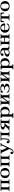

<svg xmlns="http://www.w3.org/2000/svg" viewBox="4428 -4921 693 9589"><g transform="rotate(-90 4774.5 -126.5)"><path d="M33.2 0V-36.1H49.8Q86.9 -36.1 95 -40Q103 -43.9 103 -58.1V-384.8Q103 -401.9 93.5 -405.5Q84 -409.2 47.9 -409.2H33.2V-444.8H605V-409.2H586.9Q551.8 -409.2 543.5 -405Q535.2 -400.9 535.2 -387.2V-60.1Q535.2 -43.9 544.2 -40Q553.2 -36.1 587.9 -36.1H605V0Q539.1 -2.9 473.1 -2.9Q463.4 -2.9 352.1 0V-36.1H361.8Q404.8 -36.1 412.8 -40Q420.9 -43.9 420.9 -64V-388.2Q419.9 -402.3 413.6 -405.8Q407.2 -409.2 379.9 -409.2H250Q228 -409.2 222.4 -404.5Q216.8 -399.9 216.8 -386.2V-67.9Q216.8 -64.9 216.8 -59.6Q216.8 -54.2 216.8 -53Q216.8 -51.8 218 -47.9Q219.2 -43.9 220.2 -43.5Q221.2 -43 224.1 -40.5Q227.1 -38.1 230.5 -38.1Q233.9 -38.1 239.5 -37.1Q245.1 -36.1 251.5 -36.1Q257.8 -36.1 268.1 -36.1H286.1V0Q220.2 -2.9 154.8 -2.9Q144 -2.9 33.2 0Z M670.9 -217.8Q670.9 -320.8 738.3 -387Q805.7 -453.1 925.8 -453.1Q1044.9 -453.1 1112.8 -387Q1180.7 -320.8 1180.7 -217.8Q1180.7 -120.6 1113.8 -57.4Q1046.9 5.9 925.8 5.9Q804.7 5.9 737.8 -57.4Q670.9 -120.6 670.9 -217.8ZM798.8 -229Q798.8 -199.2 799.3 -183.6Q799.8 -168 803.2 -140.4Q806.6 -112.8 814.7 -97.9Q822.8 -83 836.2 -65.9Q849.6 -48.8 872.1 -41.5Q894.5 -34.2 925.5 -34.2Q956.5 -34.2 979 -41.5Q1001.5 -48.8 1015.1 -65.9Q1028.8 -83 1036.6 -97.9Q1044.4 -112.8 1048.1 -140.4Q1051.8 -168 1052.2 -183.6Q1052.7 -199.2 1052.7 -229Q1052.7 -332 1031.7 -366.2Q999.5 -417 925.8 -417Q845.7 -417 815.4 -358.9Q798.8 -325.2 798.8 -229Z M1246.6 0V-36.1H1263.2Q1300.3 -36.1 1308.3 -40Q1316.4 -43.9 1316.4 -58.1V-384.8Q1316.4 -401.9 1306.9 -405.5Q1297.4 -409.2 1261.2 -409.2H1246.6V-444.8H1818.4V-409.2H1800.3Q1765.1 -409.2 1756.8 -405Q1748.5 -400.9 1748.5 -387.2V-60.1Q1748.5 -43.9 1757.6 -40Q1766.6 -36.1 1801.3 -36.1H1818.4V0Q1752.4 -2.9 1686.5 -2.9Q1676.8 -2.9 1565.4 0V-36.1H1575.2Q1618.2 -36.1 1626.2 -40Q1634.3 -43.9 1634.3 -64V-388.2Q1633.3 -402.3 1627 -405.8Q1620.6 -409.2 1593.3 -409.2H1463.4Q1441.4 -409.2 1435.8 -404.5Q1430.2 -399.9 1430.2 -386.2V-67.9Q1430.2 -64.9 1430.2 -59.6Q1430.2 -54.2 1430.2 -53Q1430.2 -51.8 1431.4 -47.9Q1432.6 -43.9 1433.6 -43.5Q1434.6 -43 1437.5 -40.5Q1440.4 -38.1 1443.8 -38.1Q1447.3 -38.1 1452.9 -37.1Q1458.5 -36.1 1464.8 -36.1Q1471.2 -36.1 1481.4 -36.1H1499.5V0Q1433.6 -2.9 1368.2 -2.9Q1357.4 -2.9 1246.6 0Z M1874 107.9Q1874 81.1 1891.1 65.4Q1908.2 49.8 1932.1 49.8Q1956.1 49.8 1973.1 65.9Q1990.2 82 1990.2 106.9Q1990.2 140.1 1959 160.2Q1971.2 163.1 1982.9 163.1Q2000 163.1 2015.1 157.5Q2030.3 151.9 2042.7 140.9Q2055.2 129.9 2064.7 119.9Q2074.2 109.9 2083.7 93Q2093.3 76.2 2097.7 67.1Q2102.1 58.1 2109.6 41Q2117.2 23.9 2118.2 21Q2126 2.9 2126 1Q2126 -5.9 2122.1 -15.1L1952.1 -375Q1939.9 -399.9 1932.6 -404.5Q1925.3 -409.2 1887.2 -409.2H1877.9V-444.8Q1934.1 -441.9 1991.2 -441.9Q2054.2 -441.9 2115.2 -444.8V-409.2H2108.9Q2064 -409.2 2064 -396Q2064 -391.1 2095.2 -326.2Q2142.1 -226.1 2188 -127.9H2189Q2204.1 -163.1 2235.6 -228Q2267.1 -293 2287.6 -336.9Q2308.1 -380.9 2308.1 -387.2Q2308.1 -407.2 2261.2 -409.2V-444.8Q2308.1 -441.9 2353 -441.9Q2393.1 -441.9 2432.1 -444.8V-409.2Q2404.3 -409.2 2387.7 -402.6Q2371.1 -396 2366.5 -389.9Q2361.8 -383.8 2356 -371.1L2152.8 60.1Q2085.9 200.2 1981 200.2Q1933.1 200.2 1903.6 171.6Q1874 143.1 1874 107.9Z M2417 -80.1Q2417 -106.9 2434.1 -123Q2451.2 -139.2 2475.1 -139.2Q2498 -139.2 2515.6 -122.6Q2533.2 -106 2533.2 -81.1Q2533.2 -62 2517.1 -40Q2540 -41 2552 -45.4Q2564 -49.8 2577.4 -67.9Q2590.8 -85.9 2596.9 -121.6Q2603 -157.2 2606.9 -218.5Q2610.8 -279.8 2610.8 -374V-381.8Q2610.8 -399.9 2602.5 -404.5Q2594.2 -409.2 2554.2 -409.2H2538.1V-444.8H3000V-409.2H2983.9Q2974.1 -409.2 2966.6 -409.2Q2959 -409.2 2953.6 -408.2Q2948.2 -407.2 2944.1 -407.2Q2939.9 -407.2 2937.5 -404.5Q2935.1 -401.9 2933.6 -401.4Q2932.1 -400.9 2931.2 -397Q2930.2 -393.1 2930.2 -392.1Q2930.2 -391.1 2930.2 -385Q2930.2 -378.9 2930.2 -377V-60.1Q2930.2 -43.9 2939.2 -40Q2948.2 -36.1 2982.9 -36.1H3000V0Q2934.1 -2.9 2868.2 -2.9Q2858.4 -2.9 2747.1 0V-36.1H2760.3Q2800.3 -36.1 2808.1 -40.5Q2815.9 -44.9 2815.9 -63V-382.8Q2815.9 -399.9 2810.1 -404.5Q2804.2 -409.2 2783.2 -409.2H2687Q2668 -409.2 2663.1 -402.1Q2658.2 -395 2658.2 -367.2V-319.8Q2658.2 -132.8 2628.7 -62.5Q2599.1 7.8 2516.1 7.8Q2464.4 7.8 2440.7 -19.5Q2417 -46.9 2417 -80.1Z M3052.7 0V-36.1Q3089.8 -37.1 3106.2 -46.1Q3122.6 -55.2 3145.5 -81.1L3265.6 -219.2Q3175.8 -231.4 3136.7 -262.7Q3097.7 -293.9 3097.7 -334Q3097.7 -390.1 3167.5 -418.9Q3233.4 -444.8 3359.9 -444.8H3604.5V-409.2H3587.9Q3551.8 -409.2 3543.7 -405Q3535.6 -400.9 3535.6 -387.2V-60.1Q3535.6 -43.9 3544.7 -40Q3553.7 -36.1 3588.9 -36.1H3604.5V0Q3539.6 -2.9 3476.6 -2.9Q3465.3 -2.9 3357.9 0V-36.1H3375.5Q3407.7 -36.1 3416.7 -39.6Q3425.8 -43 3426.8 -58.1V-214.8H3402.8Q3389.6 -214.8 3384.8 -211.9Q3379.9 -209 3369.6 -195.8Q3265.6 -68.8 3257.8 -60.1Q3252.9 -50.3 3252.9 -45.9Q3252.9 -36.1 3281.7 -36.1H3286.6V0Q3223.6 -2.9 3159.7 -2.9Q3106.9 -2.9 3052.7 0ZM3225.6 -333Q3226.6 -278.8 3259.5 -263.4Q3292.5 -248 3378.9 -248H3426.8V-389.2Q3425.8 -402.3 3420.7 -405.3Q3415.5 -408.2 3404.8 -408.2H3353.5Q3273.4 -408.2 3249.5 -392.6Q3225.6 -377 3225.6 -333Z M3675.8 147H3745.6V-358.9Q3745.6 -380.9 3734.6 -387.5Q3723.6 -394 3686.5 -394H3675.8V-441.9L3853.5 -450.2V-400.9Q3922.4 -449.7 4006.8 -450.2Q4108.9 -450.2 4174.3 -388.2Q4239.7 -326.2 4239.7 -223.1Q4239.7 -119.1 4169.7 -57.1Q4099.6 4.9 3989.7 4.9Q3918.9 4.9 3859.9 -40V147H3928.7V194.8Q3862.8 191.9 3797.9 191.9Q3786.6 191.9 3675.8 194.8ZM3858.4 -112.8Q3858.4 -86.9 3895.5 -58.8Q3932.6 -30.8 3977.5 -30.8Q4029.3 -30.8 4070.6 -75.4Q4111.8 -120.1 4111.8 -224.1Q4111.8 -309.1 4078.1 -359.1Q4044.4 -409.2 3988.8 -409.2Q3945.8 -409.2 3910.6 -389.2Q3875.5 -369.1 3863.8 -350.1Q3859.9 -344.2 3859.9 -330.1V-120.1Q3859.9 -119.1 3859.1 -116.9Q3858.4 -114.7 3858.4 -112.8Z M4312.5 0V-36.1H4329.1Q4366.2 -36.1 4374.3 -40Q4382.3 -43.9 4382.3 -58.1V-384.8Q4382.3 -400.9 4372.8 -405Q4363.3 -409.2 4327.1 -409.2H4312.5V-444.8Q4372.6 -441.9 4433.1 -441.9Q4499 -441.9 4565.4 -444.8V-409.2H4551.3Q4510.3 -409.2 4503.2 -404.5Q4496.1 -399.9 4496.1 -378.9V-113.8Q4503.9 -126 4520.5 -147.9L4686.5 -379.9Q4696.3 -394 4696.3 -397.9Q4696.3 -409.2 4651.4 -409.2H4631.3V-444.8Q4697.3 -441.9 4763.2 -441.9Q4824.2 -441.9 4884.3 -444.8V-409.2H4867.2Q4831.1 -409.2 4822.8 -405Q4814.5 -400.9 4814.5 -387.2V-60.1Q4814.5 -43.9 4823.5 -40Q4832.5 -36.1 4867.2 -36.1H4884.3V0Q4818.4 -2.9 4752.4 -2.9Q4742.7 -2.9 4631.3 0V-36.1H4641.1Q4684.1 -36.1 4692.1 -39.6Q4700.2 -43 4700.2 -60.1V-330.1Q4692.4 -317.9 4676.3 -295.9L4510.3 -64.9Q4500.5 -51.8 4500.5 -45.9Q4500.5 -36.1 4538.1 -36.1H4565.4V0Q4499.5 -2.9 4434.1 -2.9Q4423.3 -2.9 4312.5 0Z M4943.8 -111.8Q4943.8 -131.8 4965.8 -131.8Q4980 -131.8 4985.6 -125.5Q4991.2 -119.1 4991.2 -110.1Q4991.2 -101.1 4997.6 -87.2Q5003.9 -73.2 5019 -62Q5055.2 -35.2 5135.7 -35.2H5140.1Q5267.1 -35.2 5267.1 -130.9Q5267.1 -228 5138.2 -228H5113.8Q5086.9 -228 5080.1 -235.8Q5076.2 -241.7 5076.2 -246.1Q5076.2 -261.2 5107.9 -261.2H5123Q5242.2 -261.2 5257.8 -324.2Q5259.8 -334 5259.8 -338.9Q5259.8 -416 5141.1 -416Q5027.3 -416 5000 -335.9Q4995.1 -323.7 4990 -319.8Q4984.9 -315.9 4973.1 -315.9Q4957 -315.9 4952.9 -324Q4948.7 -332 4948.7 -357.9V-424.8Q4948.7 -451.7 4965.8 -452.1Q4974.6 -452.1 4993.9 -441.7Q5013.2 -431.2 5021 -431.2Q5024.9 -431.2 5036.9 -436.5Q5048.8 -441.9 5076.4 -447.5Q5104 -453.1 5147 -453.1H5152.8Q5277.8 -453.1 5327.4 -418.5Q5377 -383.8 5377 -339.8Q5377 -328.6 5373 -318.4Q5369.1 -308.1 5363.5 -300Q5357.9 -292 5347.4 -284.4Q5336.9 -276.9 5329.8 -272.5Q5322.8 -268.1 5309.8 -262.9Q5296.9 -257.8 5291.5 -255.9Q5286.1 -253.9 5273.9 -250L5262.2 -246.1Q5304.2 -236.3 5332 -220.2Q5359.9 -204.1 5370.8 -185.5Q5381.8 -167 5386 -154.5Q5390.1 -142.1 5390.1 -129.9Q5390.1 -80.1 5348.1 -43.9Q5292 4.9 5145 4.9Q5020 4.9 4974.1 -42Q4943.8 -71.8 4943.8 -111.8Z M5461.9 0V-36.1H5478.5Q5515.6 -36.1 5523.7 -40Q5531.7 -43.9 5531.7 -58.1V-384.8Q5531.7 -400.9 5522.2 -405Q5512.7 -409.2 5476.6 -409.2H5461.9V-444.8Q5522 -441.9 5582.5 -441.9Q5648.4 -441.9 5714.8 -444.8V-409.2H5700.7Q5659.7 -409.2 5652.6 -404.5Q5645.5 -399.9 5645.5 -378.9V-113.8Q5653.3 -126 5669.9 -147.9L5835.9 -379.9Q5845.7 -394 5845.7 -397.9Q5845.7 -409.2 5800.8 -409.2H5780.8V-444.8Q5846.7 -441.9 5912.6 -441.9Q5973.6 -441.9 6033.7 -444.8V-409.2H6016.6Q5980.5 -409.2 5972.2 -405Q5963.9 -400.9 5963.9 -387.2V-60.1Q5963.9 -43.9 5972.9 -40Q5981.9 -36.1 6016.6 -36.1H6033.7V0Q5967.8 -2.9 5901.9 -2.9Q5892.1 -2.9 5780.8 0V-36.1H5790.5Q5833.5 -36.1 5841.6 -39.6Q5849.6 -43 5849.6 -60.1V-330.1Q5841.8 -317.9 5825.7 -295.9L5659.7 -64.9Q5649.9 -51.8 5649.9 -45.9Q5649.9 -36.1 5687.5 -36.1H5714.8V0Q5648.9 -2.9 5583.5 -2.9Q5572.8 -2.9 5461.9 0Z M6102.5 147H6172.4V-358.9Q6172.4 -380.9 6161.4 -387.5Q6150.4 -394 6113.3 -394H6102.5V-441.9L6280.3 -450.2V-400.9Q6349.1 -449.7 6433.6 -450.2Q6535.6 -450.2 6601.1 -388.2Q6666.5 -326.2 6666.5 -223.1Q6666.5 -119.1 6596.4 -57.1Q6526.4 4.9 6416.5 4.9Q6345.7 4.9 6286.6 -40V147H6355.5V194.8Q6289.6 191.9 6224.6 191.9Q6213.4 191.9 6102.5 194.8ZM6285.2 -112.8Q6285.2 -86.9 6322.3 -58.8Q6359.4 -30.8 6404.3 -30.8Q6456.1 -30.8 6497.3 -75.4Q6538.6 -120.1 6538.6 -224.1Q6538.6 -309.1 6504.9 -359.1Q6471.2 -409.2 6415.5 -409.2Q6372.6 -409.2 6337.4 -389.2Q6302.2 -369.1 6290.5 -350.1Q6286.6 -344.2 6286.6 -330.1V-120.1Q6286.6 -119.1 6285.9 -116.9Q6285.2 -114.7 6285.2 -112.8Z M6738.3 -107.9Q6738.3 -251 7063 -265.1V-298.8Q7063 -417 6953.1 -417Q6914.1 -417 6880.9 -410.2Q6902.8 -395 6902.8 -360.8Q6902.8 -331.1 6884 -314.5Q6865.2 -297.9 6839.8 -297.9Q6816.9 -297.9 6797.4 -314.5Q6777.8 -331.1 6777.8 -360.8Q6777.8 -452.6 6957 -453.1Q7064.9 -453.1 7121.1 -411.1Q7177.2 -369.1 7177.2 -298.8V-84Q7177.2 -69.8 7179.2 -64Q7181.2 -58.1 7195.1 -52.5Q7209 -46.9 7238.3 -46.9Q7247.1 -46.9 7251 -45.9Q7254.9 -44.9 7259.5 -40Q7264.2 -35.2 7264.2 -23.9Q7264.2 -7.8 7257.1 -3.9Q7250 0 7231.9 0H7184.1Q7147 0 7124 -7.1Q7101.1 -14.2 7092.5 -28.1Q7084 -42 7082 -51.5Q7080.1 -61 7080.1 -77.1Q7037.1 5.9 6931.2 5.9Q6901.4 5.9 6871.1 1.5Q6840.8 -2.9 6808.8 -14.4Q6776.9 -25.9 6757.6 -49.8Q6738.3 -73.7 6738.3 -107.9ZM6855 -108.9Q6855 -75.7 6881.6 -52.7Q6908.2 -29.8 6946.3 -29.8Q6959.5 -29.8 6975.8 -33.9Q6992.2 -38.1 7013.7 -48.1Q7035.2 -58.1 7049.1 -82Q7063 -106 7063 -139.2V-233.9Q7041 -232.9 7021.5 -230.5Q7002 -228 6969 -219.5Q6936 -210.9 6913.1 -199Q6890.1 -187 6872.6 -163.3Q6855 -139.6 6855 -108.9Z M7297.9 0V-36.1H7314.5Q7351.6 -36.1 7359.6 -40Q7367.7 -43.9 7367.7 -58.1V-384.8Q7367.7 -401.9 7358.2 -405.5Q7348.6 -409.2 7312.5 -409.2H7297.9V-444.8Q7357.9 -441.9 7418.5 -441.9Q7484.4 -441.9 7550.8 -444.8V-409.2H7539.6Q7498.5 -409.2 7490 -404.5Q7481.4 -399.9 7481.4 -379.9V-261.2H7685.5V-389.2Q7684.6 -403.3 7675 -406.2Q7665.5 -409.2 7627.4 -409.2H7616.7V-444.8Q7682.6 -441.9 7748.5 -441.9Q7809.6 -441.9 7869.6 -444.8V-409.2H7851.6Q7816.4 -409.2 7808.1 -405Q7799.8 -400.9 7799.8 -387.2V-59.1Q7799.8 -43 7808.8 -39.6Q7817.9 -36.1 7852.5 -36.1H7869.6V0Q7803.7 -2.9 7737.8 -2.9Q7728 -2.9 7616.7 0V-36.1H7629.9Q7667 -36.1 7675.8 -39.6Q7684.6 -43 7685.5 -59.1V-228H7481.4V-59.1Q7482.4 -43 7491 -39.6Q7499.5 -36.1 7537.6 -36.1H7550.8V0Q7484.9 -2.9 7419.4 -2.9Q7408.7 -2.9 7297.9 0Z M7935.5 -225.1Q7935.5 -323.2 8001 -388.2Q8066.4 -453.1 8182.1 -453.1Q8285.2 -453.1 8341.3 -398.9Q8397.5 -342.8 8397.5 -245.1Q8397.5 -226.1 8390.9 -221.9Q8384.3 -217.8 8365.2 -217.8H8063.5Q8063.5 -33.7 8205.1 -34.2Q8253.9 -34.2 8293.2 -56.2Q8332.5 -78.1 8348.1 -113.8Q8353 -127 8357.2 -130.9Q8361.3 -134.8 8373.5 -134.8Q8397.5 -134.8 8397.5 -117.2Q8397.5 -110.4 8391.8 -97.7Q8386.2 -85 8371.8 -66.4Q8357.4 -47.9 8335.9 -32Q8314.5 -16.1 8277.8 -5.1Q8241.2 5.9 8196.3 5.9Q8077.1 5.9 8006.3 -58.6Q7935.5 -123 7935.5 -225.1ZM8063.5 -251H8302.2Q8297.4 -417 8182.1 -417Q8121.1 -417 8087.4 -365.2Q8067.4 -334 8063.5 -251Z M8458 -270 8470.2 -444.8H8933.1L8945.3 -270H8897Q8895 -300.8 8893.1 -314.5Q8891.1 -328.1 8884.8 -350.6Q8878.4 -373 8868.4 -382.6Q8858.4 -392.1 8838.4 -400.1Q8818.4 -408.2 8789.1 -408.2Q8768.1 -408.2 8763.2 -404.1Q8758.3 -399.9 8758.3 -386.2V-59.1Q8758.3 -43 8769.8 -39.6Q8781.2 -36.1 8835.9 -36.1H8856.9V0Q8775.9 -2.9 8694.3 -2.9Q8678.2 -2.9 8546.4 0V-36.1H8567.4Q8622.6 -36.1 8633.3 -39.6Q8644 -43 8644 -59.1V-384.8Q8644 -399.9 8639.2 -404.1Q8634.3 -408.2 8613.3 -408.2Q8584.5 -408.2 8564.9 -400.1Q8545.4 -392.1 8534.9 -383.1Q8524.4 -374 8517.8 -351.1Q8511.2 -328.1 8510.3 -315.7Q8509.3 -303.2 8506.3 -270Z M9006.3 -217.8Q9006.3 -320.8 9073.7 -387Q9141.1 -453.1 9261.2 -453.1Q9380.4 -453.1 9448.2 -387Q9516.1 -320.8 9516.1 -217.8Q9516.1 -120.6 9449.2 -57.4Q9382.3 5.9 9261.2 5.9Q9140.1 5.9 9073.2 -57.4Q9006.3 -120.6 9006.3 -217.8ZM9134.3 -229Q9134.3 -199.2 9134.8 -183.6Q9135.3 -168 9138.7 -140.4Q9142.1 -112.8 9150.1 -97.9Q9158.2 -83 9171.6 -65.9Q9185.1 -48.8 9207.5 -41.5Q9230 -34.2 9261 -34.2Q9292 -34.2 9314.5 -41.5Q9336.9 -48.8 9350.6 -65.9Q9364.3 -83 9372.1 -97.9Q9379.9 -112.8 9383.5 -140.4Q9387.2 -168 9387.7 -183.6Q9388.2 -199.2 9388.2 -229Q9388.2 -332 9367.2 -366.2Q9335 -417 9261.2 -417Q9181.2 -417 9150.9 -358.9Q9134.3 -325.2 9134.3 -229Z"/></g></svg>

Font: CMU Serif
Style: Bold
Weight: 700
Version: Version 0.7.0